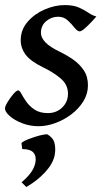

<svg xmlns="http://www.w3.org/2000/svg" viewBox="-24 -477 404 756"><path d="M355.5 -412.1Q336.9 -390.1 317.4 -371.8Q297.9 -353.5 290 -353.5Q280.8 -353.5 269.5 -367.9Q258.3 -382.3 242.7 -396.7Q227.1 -411.1 205.1 -411.1Q178.2 -411.1 157.7 -393.6Q137.2 -376 137.2 -347.7Q137.2 -328.6 154.8 -310.3Q172.4 -292 211.9 -272.9Q238.3 -260.3 263.7 -242.7Q289.1 -225.1 305.7 -200.4Q322.3 -175.8 322.3 -141.1Q322.3 -107.4 304.2 -78.1Q286.1 -48.8 257.1 -26.9Q228 -4.9 193.8 7.6Q159.7 20 127.9 20Q93.8 20 63.5 8.3Q33.2 -3.4 14.4 -20Q-4.4 -36.6 -4.4 -50.3Q-4.4 -58.1 5.9 -75.2Q16.1 -92.3 28.6 -106.7Q41 -121.1 47.9 -121.1Q53.2 -121.1 60.3 -107.7Q67.4 -94.2 79.8 -76.4Q92.3 -58.6 112.5 -45.2Q132.8 -31.7 164.6 -31.7Q198.2 -31.7 220.9 -53.7Q243.7 -75.7 243.7 -107.9Q243.7 -144 214.4 -168.5Q185.1 -192.9 148.4 -210.4Q96.7 -235.4 77.1 -261.5Q57.6 -287.6 57.6 -318.8Q57.6 -359.9 84.7 -391.1Q111.8 -422.4 151.9 -439.7Q191.9 -457 231 -457Q264.6 -457 286.4 -447.5Q308.1 -438 324 -427Q339.8 -416 355.5 -412.1ZM191.4 133.8Q184.6 167.5 153.8 200.9Q123 234.4 79.6 259.3L61 240.7Q83.5 221.7 96.9 203.6Q110.4 185.5 115.2 164.1Q120.1 139.2 108.2 124.5Q96.2 109.9 63.5 109.9L60.5 86.4Q66.4 79.6 87.9 71Q109.4 62.5 131.6 56.6Q153.8 50.8 163.1 52.2Q186 65.9 190.9 87.6Q195.8 109.4 191.4 133.8Z"/></svg>

Font: Gentium Book Plus
Style: Italic
Weight: 400
Italic angle: -8°
Designer: Victor Gaultney, Annie Olsen, Iska Routamaa, Becca Hirsbrunner
Foundry: SIL International
Version: Version 6.101